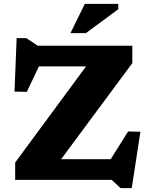

<svg xmlns="http://www.w3.org/2000/svg" viewBox="-20 -936 782 999"><path d="M668.5 -698V-607.5L261.5 -58.5L169.5 -107.5H556L646.5 -252L710.5 -250.5L665.5 43H607.5L561 0H59V-90.5L463.5 -639L574 -590.5H182.5L119.5 -458L55.5 -459.5L66.5 -737.5H117.5L176.5 -698ZM346.5 -763.5 421.5 -916H595.5V-888L426.5 -763.5Z"/></svg>

Font: Newsreader 9pt
Style: Bold
Weight: 700
Designer: Hugues Gentile
Foundry: Production Type
Version: Version 1.003